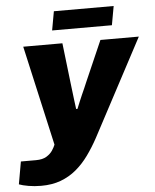

<svg xmlns="http://www.w3.org/2000/svg" viewBox="-100 -750 817 1011"><g transform="rotate(-5 308.5 -245.0)"><path d="M77 210Q41 210 9.5 204.5Q-22 199 -40 192L-19 73H61Q96 73 117 60Q138 47 149 30Q160 13 165 0L46 -528H253L278 -314Q281 -291 283.5 -268.5Q286 -246 289 -223Q292 -200 295 -177H302Q310 -197 317.5 -215Q325 -233 332.5 -250Q340 -267 347 -282.5Q354 -298 360 -313L454 -528H657L385 -16Q359 32 329 73.5Q299 115 262.5 145.5Q226 176 180.5 193Q135 210 77 210ZM205 -600 223 -700H539L521 -600Z"/></g></svg>

Font: Archivo SemiBold Black
Style: Italic
Weight: 900
Italic angle: -10°
Version: Version 2.001